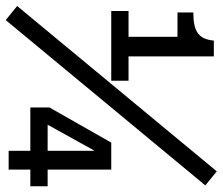

<svg xmlns="http://www.w3.org/2000/svg" viewBox="-78 -678 760 655"><g transform="rotate(90 301.5 -350.0)"><path d="M11 -350H249V-409H166V-700H112C107 -649 83 -630 16 -630V-576H99V-409H11ZM-6 -29 42 10 606 -671 558 -710ZM340 -74H488V0H552V-74H609V-133H552V-350H460L340 -139ZM486 -290 488 -291V-133H399Z"/></g></svg>

Font: CommitMono
Style: 500Regular
Weight: 500
Monospace: yes
Designer: Eigil Nikolajsen
Foundry: Eigil Nikolajsen
Version: Version 1.143